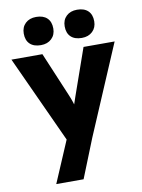

<svg xmlns="http://www.w3.org/2000/svg" viewBox="-104 -822 829 1121"><g transform="rotate(-10 311.0 -261.0)"><path d="M258.8 -56.4 260.4 25.6 5 -531H188.6L298.6 -269.8Q317.8 -225.6 328 -181.4L305.6 -168.2Q311 -183 313.2 -189.9Q315.4 -196.8 320.8 -211.6L335.6 -255.2L432.4 -531H616.8L390.6 0L298.6 230H136.6ZM344.8 -668Q344.8 -705.8 368.7 -728.7Q392.6 -751.6 432.4 -751.6Q474.4 -751.6 497.2 -729.8Q520 -708 520 -668Q520 -630.6 495.9 -607.5Q471.8 -584.4 432.4 -584.4Q390.4 -584.4 367.6 -606.2Q344.8 -628 344.8 -668ZM102.2 -668Q102.2 -705.8 126.1 -728.7Q150 -751.6 189.8 -751.6Q231.8 -751.6 254.6 -729.8Q277.4 -708 277.4 -668Q277.4 -630.6 253.3 -607.5Q229.2 -584.4 189.8 -584.4Q147.8 -584.4 125 -606.2Q102.2 -628 102.2 -668Z"/></g></svg>

Font: Easer Grotesk Variable
Style: Regular
Weight: 400
Designer: Boardeaser, Bonnie Shaver-Troup, Thomas Jockin
Foundry: Lexend
Version: Version 1.001;Glyphs 3.1.2 (3151)